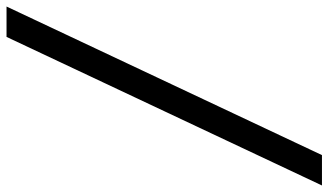

<svg xmlns="http://www.w3.org/2000/svg" viewBox="-253 -634 1006 588"><g transform="rotate(90 250.0 -340.0)"><path d="M-24 143 431 -823H524L69 143Z"/></g></svg>

Font: Iosevka SS04 Medium Oblique
Style: Regular
Weight: 500
Italic angle: -9°
Monospace: yes
Designer: Belleve Invis
Foundry: Belleve Invis
Version: Version 19.0.0; ttfautohint (v1.8.4)